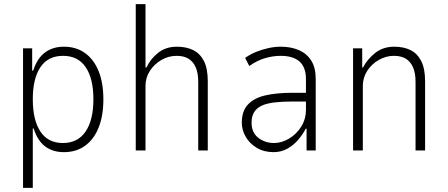

<svg xmlns="http://www.w3.org/2000/svg" viewBox="-20 -725 2158 925"><path d="M91 180V-492H135V-385H140Q159 -444 196.5 -472Q234 -500 288 -500Q347 -500 389.5 -469.5Q432 -439 455 -382.5Q478 -326 478 -246Q478 -167 455 -110Q432 -53 389.5 -22.5Q347 8 288 8Q234 8 197.5 -19.5Q161 -47 142 -106H138V180ZM283 -36Q355 -36 392.5 -91.5Q430 -147 430 -247Q430 -346 393 -401Q356 -456 284 -456Q211 -456 174.5 -401Q138 -346 138 -247Q138 -147 174.5 -91.5Q211 -36 283 -36Z M634 0V-705H681V-400H686Q703 -439 740.5 -469.5Q778 -500 832 -500Q878 -500 911 -483.5Q944 -467 962.5 -431Q981 -395 981 -333V0H935V-330Q935 -373 923 -400.5Q911 -428 888.5 -442Q866 -456 831 -456Q792 -456 757.5 -436Q723 -416 702 -383.5Q681 -351 681 -311V0Z M1298 8Q1252 8 1217.5 -12.5Q1183 -33 1164 -65.5Q1145 -98 1145 -134Q1145 -190 1174.5 -221.5Q1204 -253 1258.5 -265.5Q1313 -278 1389 -278H1464V-236H1391Q1340 -236 1302 -231.5Q1264 -227 1240 -215.5Q1216 -204 1204 -184Q1192 -164 1192 -134Q1192 -86 1224.5 -61Q1257 -36 1300 -36Q1337 -36 1373 -57.5Q1409 -79 1431.5 -115.5Q1454 -152 1454 -196V-344Q1454 -401 1423 -428.5Q1392 -456 1332 -456Q1296 -456 1257.5 -445Q1219 -434 1181 -407L1161 -446Q1186 -464 1215 -475.5Q1244 -487 1274 -493.5Q1304 -500 1333 -500Q1382 -500 1420 -483.5Q1458 -467 1479.5 -433Q1501 -399 1501 -345V0H1457V-105H1453Q1439 -78 1416.5 -51.5Q1394 -25 1364 -8.5Q1334 8 1298 8Z M1681 0V-492H1725V-400H1729Q1749 -439 1787 -469.5Q1825 -500 1879 -500Q1925 -500 1958 -483.5Q1991 -467 2009.5 -430.5Q2028 -394 2028 -333V0H1982V-330Q1982 -373 1970 -400.5Q1958 -428 1935.5 -442Q1913 -456 1878 -456Q1839 -456 1804.5 -436Q1770 -416 1749 -383.5Q1728 -351 1728 -311V0Z"/></svg>

Font: Nunito Sans 7pt Condensed ExtraLight
Style: Regular
Weight: 250
Width: 3
Designer: Vernon Adams
Foundry: Vernon Adams
Version: Version 3.101;gftools[0.9.27]